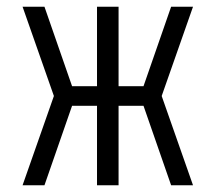

<svg xmlns="http://www.w3.org/2000/svg" viewBox="-20 -550 640 570"><path d="M47 0 140 -265 47 -530H112L194 -294H268V-530H332V-294H406L488 -530H553L460 -265L553 0H488L406 -236H332V0H268V-236H194L112 0Z"/></svg>

Font: Iosevka Curly Light Extended
Style: Regular
Weight: 300
Width: 7
Monospace: yes
Designer: Belleve Invis
Foundry: Belleve Invis
Version: Version 11.1.0; ttfautohint (v1.8.3)